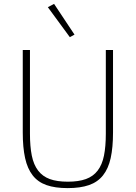

<svg xmlns="http://www.w3.org/2000/svg" viewBox="-20 -955 698 987"><path d="M134 -698V-268Q134 -202 143.5 -155Q153 -108 176 -78Q199 -48 236 -34.5Q273 -21 329 -21Q384 -21 421.5 -34.5Q459 -48 482 -78Q505 -108 514.5 -155Q524 -202 524 -268V-698H561V-274Q561 -197 549 -142.5Q537 -88 509.5 -53.5Q482 -19 437.5 -3.5Q393 12 328 12Q263 12 219 -3.5Q175 -19 148 -53.5Q121 -88 109 -142.5Q97 -197 97 -274V-698ZM226 -918 258 -935 363 -777 339 -764Z"/></svg>

Font: IBM Plex Sans Thai ExtLt
Style: Regular
Weight: 200
Designer: Mike Abbink, Paul van der Laan, Pieter van Rosmalen, Ben Mitchell, Mark Frömberg
Foundry: Bold Monday
Version: Version 1.2